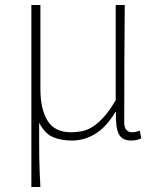

<svg xmlns="http://www.w3.org/2000/svg" viewBox="-20 -547 632 765"><path d="M105 -527H141V-192Q141 -112 169.5 -66Q198 -20 263 -20Q284 -20 305.5 -24Q327 -28 348.5 -41.5Q370 -55 393 -80Q416 -105 441 -148V-527H477Q476 -407 475.5 -292.5Q475 -178 475 -59Q475 -39 483.5 -29.5Q492 -20 506 -20Q514 -20 520 -21.5Q526 -23 537 -26L543 4Q535 8 525.5 10.5Q516 13 503 13Q466 13 453 -13.5Q440 -40 442 -101H440Q404 -41 360 -14Q316 13 267 13Q224 13 191.5 -0.5Q159 -14 136 -58Q136 -11 136 22Q136 55 136.5 83Q137 111 138 137.5Q139 164 141 198H105Z"/></svg>

Font: SpoqaHanSans
Style: Thin
Weight: 250
Designer: [Spoqa Han Sans] Dong-huui Kim \uAE40 \uB3D9 \uD718   [Noto Sans] Ryoko NISHIZUKA \u897F \u585A \u6DBC \u5B50  (kana & i
Foundry: Spoqa (http://bi.spoqa.com)
Version: Version 1.004;PS 1.004;hotconv 1.0.82;makeotf.lib2.5.63406